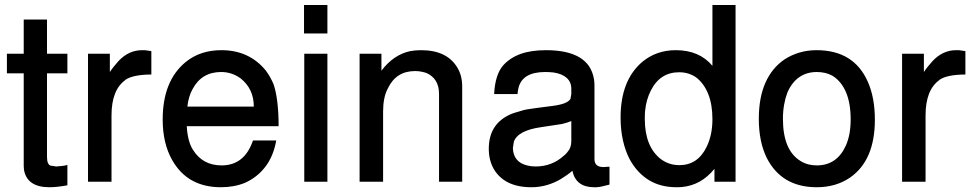

<svg xmlns="http://www.w3.org/2000/svg" viewBox="-20 -744 3983 786"><path d="M255.9 -523.9V-443.8H172.4V-101.6Q172.4 -69.8 188.5 -65.4L187.5 -65.9L210 -62.5Q220.7 -63 233.4 -64.5Q246.1 -65.9 255.9 -68.8V14.6Q233.9 18.6 215.6 20.5Q197.3 22.5 182.6 22.5Q90.8 22.5 78.1 -48.8L77.1 -65.4V-443.8H8.3V-523.9H77.1V-664.1H172.4V-523.9Z M340.3 -523.9H429.7V-449.2Q438 -461.9 447.3 -473.1Q456.5 -484.4 464.8 -493.7Q506.8 -538.6 561.5 -538.6H573.2L599.6 -534.7V-439Q525.4 -438.5 494.6 -418L491.7 -416L493.7 -417L492.7 -416Q436.5 -375.5 436.5 -271.5V0H340.3Z M744.6 -227.5Q746.1 -197.3 752.7 -171.9Q759.3 -146.5 770.5 -129.9Q810.1 -66.9 887.2 -66.9Q981 -66.9 1015.6 -168.9H1110.8Q1099.6 -105 1066.4 -61.5Q1033.2 -18.1 982.9 4.4Q938.5 22.5 884.3 22.5Q748 22.5 685.1 -88.4Q646 -156.7 646 -254.9Q646 -412.6 739.7 -489.7Q799.3 -538.6 886.2 -538.6Q943.8 -538.6 989 -517.6Q1034.2 -496.6 1067.4 -456.1Q1077.1 -443.4 1085.2 -429Q1093.3 -414.6 1099.6 -399.9Q1109.4 -372.6 1115 -328.6Q1120.6 -284.7 1120.6 -227.5ZM1018.6 -300.8Q1018.6 -302.2 1018.8 -304Q1019 -305.7 1019 -306.6V-307.6H1025.4ZM1019 -307.6Q1019 -344.2 1005.4 -373Q991.7 -401.9 965.3 -422.9Q929.2 -449.2 885.3 -449.2Q806.2 -449.2 769 -380.4Q751.5 -349.6 747.1 -307.6Z M1320.3 -523.9V0H1225.6V-523.9ZM1320.3 -723.6V-606.9H1224.6V-723.6Z M1452.1 -523.9H1541.5V-454.6Q1566.9 -488.3 1596.7 -508.1Q1626.5 -527.8 1659.2 -534.7Q1680.2 -538.6 1703.6 -538.6Q1809.1 -538.6 1851.6 -468.3Q1871.6 -436 1872.1 -392.6V0H1777.3V-359.9Q1777.3 -391.1 1764.2 -412.6Q1751 -434.1 1725.6 -445.3Q1715.3 -448.7 1703.6 -450.9Q1691.9 -453.1 1679.2 -453.1Q1601.6 -453.1 1567.9 -382.3Q1557.6 -363.3 1553 -339.6Q1548.3 -315.9 1548.3 -288.1V0H1452.1Z M2475.1 -61.5V11.7Q2439.9 21.5 2421.9 22.5H2412.1Q2337.9 22.5 2323.2 -44.4V-44.9Q2312 -35.2 2300.8 -27.3Q2289.6 -19.5 2278.3 -12.7H2278.8Q2250.5 4.4 2219.7 13.4Q2189 22.5 2155.3 22.5Q2044.4 22.5 2000.5 -53.7Q1990.7 -71.8 1985.8 -91.8Q1981 -111.8 1981 -135.3Q1981 -239.7 2075.2 -278.3L2086.4 -282.2L2119.6 -292Q2122.1 -293 2125 -293.7Q2127.9 -294.4 2130.9 -294.9L2138.7 -296.4Q2153.3 -298.8 2178.5 -302.2Q2203.6 -305.7 2239.7 -310.1Q2304.7 -317.9 2315.9 -340.3V-342.8L2318.8 -358.9V-380.4Q2318.8 -408.2 2300 -425Q2281.2 -441.9 2246.1 -447.3Q2238.3 -448.2 2229.2 -448.7Q2220.2 -449.2 2211.9 -449.2Q2117.2 -449.2 2102.1 -382.3Q2101.1 -377.4 2100.1 -372.1Q2099.1 -366.7 2098.6 -358.9H2002.9Q2006.8 -439 2040.5 -477.1Q2068.4 -507.8 2111.3 -523.2Q2154.3 -538.6 2214.8 -538.6Q2392.6 -538.6 2411.6 -419.4V-419.9Q2412.6 -414.1 2413.1 -407.5Q2413.6 -400.9 2413.6 -392.6V-92.8Q2413.6 -60.1 2450.2 -60.1H2452.1Q2454.1 -60.1 2456.5 -60.3Q2459 -60.5 2462.4 -61ZM2318.8 -248.5Q2310.5 -245.1 2301 -241.9Q2291.5 -238.8 2279.8 -236.3L2196.3 -223.6Q2098.1 -210 2083 -162.1L2083.5 -163.1Q2082.5 -156.2 2081.5 -150.1Q2080.6 -144 2079.6 -137.2Q2080.6 -109.4 2095.2 -91.3Q2109.9 -73.2 2139.2 -66.4Q2153.8 -62.5 2172.9 -62.5Q2239.7 -62.5 2288.6 -106.9Q2294.9 -111.8 2299.6 -117.4Q2304.2 -123 2308.1 -128.4V-127.9Q2318.8 -143.1 2318.8 -167.5Z M2991.2 -723.6V0H2904.8V-52.7Q2850.1 14.2 2772.5 21.5Q2767.1 22 2761.5 22.2Q2755.9 22.5 2749.5 22.5Q2684.6 22.5 2637 -6.3Q2589.4 -35.2 2558.6 -90.3Q2540 -125.5 2530.3 -168.9Q2520.5 -212.4 2520.5 -263.2Q2520.5 -415.5 2609.9 -491.2Q2667.5 -538.6 2746.6 -538.6Q2842.8 -538.6 2896.5 -474.6V-723.6ZM2760.3 -448.2Q2681.6 -448.2 2644 -372.6Q2634.8 -354.5 2628.9 -333.7Q2623 -313 2620.6 -288.1V-288.6Q2620.1 -281.2 2619.9 -273.7Q2619.6 -266.1 2619.6 -257.8Q2619.6 -144 2685.1 -92.8Q2701.7 -80.6 2720.7 -74.2Q2739.7 -67.9 2761.2 -67.9Q2836.4 -67.9 2872.6 -142.6Q2896.5 -191.4 2896.5 -255.9Q2896.5 -316.9 2878.9 -360.1Q2861.3 -403.3 2829.1 -427.7Q2798.8 -448.2 2760.3 -448.2Z M3322.8 -538.6Q3475.6 -538.6 3532.7 -409.2Q3561.5 -344.2 3561.5 -253.9Q3561.5 -87.9 3460 -17.1Q3401.9 22.5 3323.7 22.5Q3180.2 22.5 3119.1 -97.2Q3086.4 -163.1 3086.4 -257.8Q3086.4 -344.2 3113.3 -405Q3140.1 -465.8 3191.9 -501Q3219.7 -519 3252.7 -528.8Q3285.6 -538.6 3322.8 -538.6ZM3323.7 -449.2Q3281.7 -449.2 3251.2 -427.5Q3220.7 -405.8 3203.1 -364.3Q3194.8 -342.3 3189.9 -315.2Q3185.1 -288.1 3185.1 -257.8Q3185.1 -128.4 3257.8 -84.5Q3286.1 -66.9 3323.7 -66.9Q3406.2 -66.9 3442.9 -148.4Q3462.4 -192.4 3462.4 -254.9Q3462.4 -322.3 3442.9 -367.4Q3423.3 -412.6 3386.7 -434.6Q3359.4 -449.2 3323.7 -449.2Z M3672.9 -523.9H3762.2V-449.2Q3770.5 -461.9 3779.8 -473.1Q3789.1 -484.4 3797.4 -493.7Q3839.4 -538.6 3894 -538.6H3905.8L3932.1 -534.7V-439Q3857.9 -438.5 3827.1 -418L3824.2 -416L3826.2 -417L3825.2 -416Q3769 -375.5 3769 -271.5V0H3672.9Z"/></svg>

Font: SolaimanLipi
Style: Bold
Weight: 700
Designer: Solaiman Karim
Foundry: Al Mamun Sumon
Version: Version 2.000